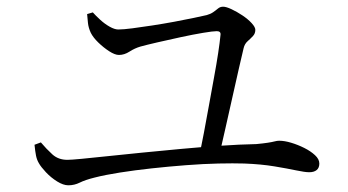

<svg xmlns="http://www.w3.org/2000/svg" viewBox="-20 -649 1040 573"><path d="M574 -182Q581 -213 588.5 -252.5Q596 -292 603.5 -334Q611 -376 618.5 -416.5Q626 -457 631 -490Q636 -523 638 -544Q640 -556 627 -556Q616 -556 586 -551Q556 -546 519 -538Q482 -530 449.5 -522.5Q417 -515 399 -510Q382 -505 366.5 -495Q351 -485 335 -485Q323 -485 306 -496Q289 -507 273.5 -522Q258 -537 251 -551Q244 -566 242.5 -580.5Q241 -595 240 -607L257 -612Q265 -603 278.5 -590.5Q292 -578 307 -569.5Q322 -561 333 -561Q348 -561 375 -564.5Q402 -568 434.5 -573Q467 -578 499.5 -584Q532 -590 558 -595.5Q584 -601 597 -604Q608 -607 616 -612.5Q624 -618 630.5 -623.5Q637 -629 646 -629Q655 -629 671 -621.5Q687 -614 703.5 -603Q720 -592 731 -580Q742 -568 742 -560Q742 -549 735 -541.5Q728 -534 719 -526Q710 -518 707 -505Q702 -484 693 -445Q684 -406 673.5 -358.5Q663 -311 652.5 -265Q642 -219 634 -184ZM184 -96Q169 -96 150.5 -107.5Q132 -119 117 -135Q102 -151 96 -162Q90 -172 87.5 -184.5Q85 -197 83 -217L102 -224Q118 -205 136 -188.5Q154 -172 181 -172Q192 -172 223.5 -175Q255 -178 302 -183Q349 -188 404.5 -193.5Q460 -199 519.5 -204.5Q579 -210 637 -214Q695 -218 745 -219Q766 -221 779 -223Q792 -225 799.5 -227Q807 -229 813 -229Q829 -229 849 -223Q869 -217 888 -207.5Q907 -198 920 -186Q933 -174 933 -161Q933 -148 925 -141.5Q917 -135 903 -135Q890 -135 864 -140.5Q838 -146 799 -152.5Q760 -159 709 -161Q677 -162 632 -161Q587 -160 535 -156Q483 -152 432.5 -146.5Q382 -141 337.5 -134Q293 -127 262 -119Q234 -112 218 -104Q202 -96 184 -96Z"/></svg>

Font: Noto Serif SC ExtraLight
Style: Regular
Weight: 400
Version: Version 2.002-H1;hotconv 1.1.0;makeotfexe 2.6.0